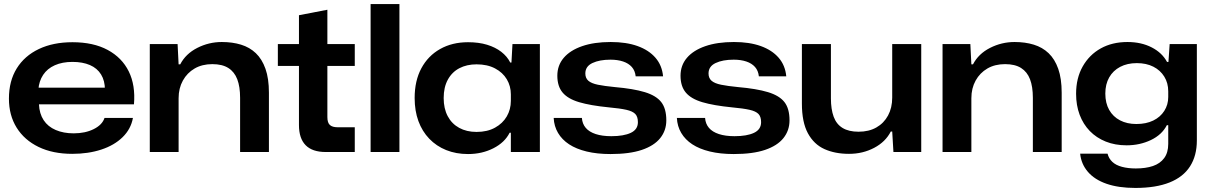

<svg xmlns="http://www.w3.org/2000/svg" viewBox="-20 -749 5970 946"><path d="M336 9Q240 9 170 -25Q100 -59 62 -120Q24 -181 24 -263Q24 -350 62.5 -412Q101 -474 171.5 -507.5Q242 -541 337 -541Q440 -541 510.5 -503Q581 -465 614.5 -397Q648 -329 640 -235H172Q174 -189 195 -157Q216 -125 254.5 -108.5Q293 -92 343 -92Q400 -92 442 -113Q484 -134 495 -168H635Q625 -113 584 -73Q543 -33 479 -12Q415 9 336 9ZM169 -307 163 -317H505L497 -307Q497 -351 478 -382Q459 -413 423 -428.5Q387 -444 337 -444Q287 -444 250 -427.5Q213 -411 192.5 -380Q172 -349 169 -307Z M718 0V-532H855L860 -432H868Q895 -484 952 -513Q1009 -542 1073 -542Q1125 -542 1167.5 -529Q1210 -516 1240.5 -487Q1271 -458 1288 -410Q1305 -362 1305 -292V0H1163V-267Q1163 -322 1149 -358.5Q1135 -395 1105 -414Q1075 -433 1026 -433Q976 -433 939 -411.5Q902 -390 881 -352Q860 -314 860 -265V0Z M1585 0Q1519 0 1486 -33.5Q1453 -67 1453 -133V-424H1349V-532H1453V-674L1593 -701V-532H1728V-424H1593V-172Q1593 -144 1605.5 -133Q1618 -122 1643 -122H1728V0Z M1806 0V-729H1948V0Z M2286 10Q2227 10 2178.5 -9.5Q2130 -29 2095 -65.5Q2060 -102 2041.5 -152.5Q2023 -203 2023 -266Q2023 -351 2056 -412.5Q2089 -474 2148.5 -507.5Q2208 -541 2286 -541Q2339 -541 2380 -528.5Q2421 -516 2450 -493.5Q2479 -471 2494 -441H2500L2505 -532H2640V0H2497V-95H2491Q2467 -47 2411 -18.5Q2355 10 2286 10ZM2328 -99Q2381 -99 2419 -120Q2457 -141 2477 -175.5Q2497 -210 2497 -252V-284Q2497 -325 2477 -358.5Q2457 -392 2419 -412Q2381 -432 2328 -432Q2280 -432 2243.5 -413Q2207 -394 2186.5 -356.5Q2166 -319 2166 -266Q2166 -214 2186 -176.5Q2206 -139 2242.5 -119Q2279 -99 2328 -99Z M2988 10Q2922 10 2870.5 -2.5Q2819 -15 2784 -38Q2749 -61 2729.5 -94Q2710 -127 2708 -168H2847Q2849 -139 2866 -119Q2883 -99 2915 -88.5Q2947 -78 2992 -78Q3053 -78 3088 -94.5Q3123 -111 3123 -147Q3123 -174 3110 -187.5Q3097 -201 3066 -208Q3035 -215 2980 -220Q2889 -229 2833.5 -245.5Q2778 -262 2752 -293Q2726 -324 2726 -376Q2726 -427 2757.5 -464Q2789 -501 2848 -521.5Q2907 -542 2989 -542Q3066 -542 3121.5 -522Q3177 -502 3209.5 -464.5Q3242 -427 3247 -373H3112Q3109 -401 3093 -419Q3077 -437 3050 -446Q3023 -455 2988 -455Q2934 -455 2899 -438.5Q2864 -422 2864 -387Q2864 -364 2879 -351Q2894 -338 2926 -331.5Q2958 -325 3009 -320Q3101 -312 3157 -295Q3213 -278 3238 -246Q3263 -214 3263 -156Q3263 -106 3233 -68.5Q3203 -31 3142.5 -10.5Q3082 10 2988 10Z M3595 10Q3529 10 3477.5 -2.5Q3426 -15 3391 -38Q3356 -61 3336.5 -94Q3317 -127 3315 -168H3454Q3456 -139 3473 -119Q3490 -99 3522 -88.5Q3554 -78 3599 -78Q3660 -78 3695 -94.5Q3730 -111 3730 -147Q3730 -174 3717 -187.5Q3704 -201 3673 -208Q3642 -215 3587 -220Q3496 -229 3440.5 -245.5Q3385 -262 3359 -293Q3333 -324 3333 -376Q3333 -427 3364.5 -464Q3396 -501 3455 -521.5Q3514 -542 3596 -542Q3673 -542 3728.5 -522Q3784 -502 3816.5 -464.5Q3849 -427 3854 -373H3719Q3716 -401 3700 -419Q3684 -437 3657 -446Q3630 -455 3595 -455Q3541 -455 3506 -438.5Q3471 -422 3471 -387Q3471 -364 3486 -351Q3501 -338 3533 -331.5Q3565 -325 3616 -320Q3708 -312 3764 -295Q3820 -278 3845 -246Q3870 -214 3870 -156Q3870 -106 3840 -68.5Q3810 -31 3749.5 -10.5Q3689 10 3595 10Z M4163 9Q4094 9 4042 -14.5Q3990 -38 3960.5 -92.5Q3931 -147 3931 -239V-532H4074V-264Q4074 -211 4087.5 -174Q4101 -137 4131.5 -118.5Q4162 -100 4210 -100Q4261 -100 4298 -121Q4335 -142 4355.5 -180Q4376 -218 4376 -268V-532H4519V0H4382L4376 -101H4369Q4343 -50 4287 -20.5Q4231 9 4163 9Z M4624 0V-532H4761L4766 -432H4774Q4801 -484 4858 -513Q4915 -542 4979 -542Q5031 -542 5073.5 -529Q5116 -516 5146.5 -487Q5177 -458 5194 -410Q5211 -362 5211 -292V0H5069V-267Q5069 -322 5055 -358.5Q5041 -395 5011 -414Q4981 -433 4932 -433Q4882 -433 4845 -411.5Q4808 -390 4787 -352Q4766 -314 4766 -265V0Z M5574 177Q5491 177 5432 156.5Q5373 136 5340 97.5Q5307 59 5302 8H5437Q5443 32 5460.5 48.5Q5478 65 5508 73Q5538 81 5576 81Q5625 81 5660.5 69Q5696 57 5716 30Q5736 3 5736 -40V-132H5729Q5705 -85 5650.5 -59Q5596 -33 5531 -33Q5474 -33 5428 -51.5Q5382 -70 5349.5 -103.5Q5317 -137 5299.5 -183.5Q5282 -230 5282 -287Q5282 -364 5314.5 -421.5Q5347 -479 5403.5 -510.5Q5460 -542 5535 -542Q5603 -542 5654.5 -515.5Q5706 -489 5730 -444H5737L5743 -532H5877V-57Q5877 18 5843.5 70.5Q5810 123 5742.5 150Q5675 177 5574 177ZM5579 -138Q5627 -138 5662 -155Q5697 -172 5716.5 -202.5Q5736 -233 5736 -271V-299Q5736 -340 5716.5 -371.5Q5697 -403 5662.5 -420.5Q5628 -438 5581 -438Q5534 -438 5499 -419.5Q5464 -401 5445 -367.5Q5426 -334 5426 -288Q5426 -241 5445 -207.5Q5464 -174 5498.5 -156Q5533 -138 5579 -138Z"/></svg>

Font: Mona Sans Expanded SemiBold
Style: Regular
Weight: 600
Width: 7
Designer: Deni Anggara
Foundry: GitHub
Version: Version 2.000